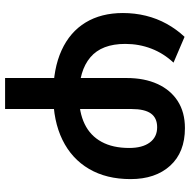

<svg xmlns="http://www.w3.org/2000/svg" viewBox="-16 -540 765 774"><g transform="rotate(90 367.0 -152.5)"><path d="M294 210V-280Q294 -351.5 318 -404.2Q342 -457 387 -486Q432 -515 496 -515Q593.5 -515 647.5 -455.5Q701.5 -396 701.5 -296Q701.5 -198.5 660.5 -128.5Q619.5 -58.5 543.2 -21.2Q467 16 362 16Q256 16 182.2 -17.8Q108.5 -51.5 70.2 -114.5Q32 -177.5 32 -265Q32 -313 43 -357.8Q54 -402.5 75.8 -441.8Q97.5 -481 128 -513.5L232 -469Q194.5 -429 175.5 -379.5Q156.5 -330 156.5 -274.5Q156.5 -179.5 210.5 -133.8Q264.5 -88 365.5 -88Q432.5 -88 479.5 -110.8Q526.5 -133.5 551.2 -178.8Q576 -224 576 -290.5Q576 -343.5 554 -373.2Q532 -403 492.5 -403Q455 -403 437 -377.8Q419 -352.5 419 -300V210Z"/></g></svg>

Font: Geologica Medium
Style: Regular
Weight: 500
Designer: Sindre Bremnes, Frode Helland
Foundry: Monokrom Skriftforlag AS
Version: Version 1.010;gftools[0.9.28]